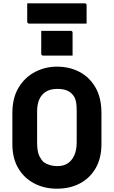

<svg xmlns="http://www.w3.org/2000/svg" viewBox="-20 -1124 690 1164"><path d="M230 -937Q251 -937 273.5 -937Q296 -937 319.5 -937Q343 -937 365.5 -937Q388 -937 409 -937Q414 -937 417 -934Q420 -931 420 -926V-787Q399 -787 376.5 -787Q354 -787 330.5 -787Q307 -787 284.5 -787Q262 -787 241 -787Q236 -787 233 -790Q230 -793 230 -798ZM325 -720Q401 -720 462 -688Q523 -656 559 -593.5Q595 -531 595 -438V-250Q595 -165 560 -104.5Q525 -44 464.5 -12Q404 20 325 20Q249 20 187.5 -12Q126 -44 90.5 -104.5Q55 -165 55 -250V-438Q55 -531 93 -593.5Q131 -656 193 -688Q255 -720 325 -720ZM205 -262Q205 -204 218.5 -178Q232 -152 245 -141Q258 -131 280 -124Q302 -117 330 -117Q364 -117 389.5 -133Q415 -149 430 -181.5Q445 -214 445 -262V-450Q445 -480 442 -500Q439 -520 432 -533.5Q425 -547 414 -557Q400 -571 379 -578Q358 -585 327 -585Q286 -585 259 -568.5Q232 -552 218.5 -522Q205 -492 205 -450ZM145 -1104H494Q499 -1104 502 -1101Q505 -1098 505 -1093Q505 -1064 505 -1037Q505 -1010 505 -981H156Q153 -981 150.5 -982.5Q148 -984 146.5 -986.5Q145 -989 145 -992Q145 -1021 145 -1048Q145 -1075 145 -1104Z"/></svg>

Font: Recursive ExtraBold
Style: Regular
Weight: 800
Version: Version 1.085